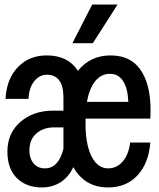

<svg xmlns="http://www.w3.org/2000/svg" viewBox="-20 -803 690 835"><path d="M294.9 -615.2 380.9 -783.2H491.2L383.8 -615.2ZM162.1 12.2Q94.7 12.2 53.5 -28.3Q12.2 -68.8 12.2 -144Q12.2 -223.6 68.6 -272.7Q125 -321.8 210.9 -321.8H255.9V-378.9Q255.9 -478 183.1 -478Q151.9 -478 128.9 -449.7Q106 -421.4 104 -373H3.9Q8.8 -460.4 57.9 -511.2Q106.9 -562 183.1 -562Q275.9 -562 318.8 -495.1Q372.6 -562 460.9 -562Q553.7 -562 597.4 -489.7Q641.1 -417.5 633.8 -287.1H352.1V-248Q355 -164.6 380.9 -117.7Q406.7 -70.8 450.2 -70.8Q488.3 -70.8 514.2 -101.3Q540 -131.8 545.9 -183.1H633.8Q626.5 -92.3 577.6 -40Q528.8 12.2 450.2 12.2Q348.6 12.2 298.8 -76.2Q278.8 -33.2 243.4 -10.5Q208 12.2 162.1 12.2ZM457 -481.9Q420.4 -481.9 394.5 -450.4Q368.7 -418.9 357.9 -359.9H538.1Q535.6 -419.4 515.1 -450.9Q494.6 -482.4 457 -481.9ZM175.8 -70.8Q234.4 -70.8 255.9 -155.8V-249H214.8Q168.5 -249 138.2 -222.4Q107.9 -195.8 107.9 -149.9Q107.9 -113.8 126.2 -92.3Q144.5 -70.8 175.8 -70.8Z"/></svg>

Font: Azeret Mono
Style: Regular
Weight: 400
Designer: Martin Vácha
Foundry: Displaay
Version: Version 1.002